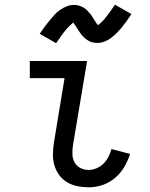

<svg xmlns="http://www.w3.org/2000/svg" viewBox="-20 -790 640 818"><path d="M358 8Q333 8 309 3Q285 -2 265 -14Q245 -26 231.5 -45Q218 -64 211.5 -86.5Q205 -109 205.5 -134Q206 -159 210 -184L255 -457H107V-530H351L291 -172Q288 -153 288.5 -133.5Q289 -114 297.5 -98.5Q306 -83 322 -74.5Q338 -66 358 -66Q374 -66 391 -73Q408 -80 421 -93Q434 -106 442 -122Q450 -138 455 -155L534 -134Q525 -105 509 -78Q493 -51 469 -31Q445 -11 416 -1.5Q387 8 358 8ZM219 -606 149 -646Q161 -664 172 -678.5Q183 -693 193 -705Q203 -717 212.5 -727.5Q222 -738 235.5 -747.5Q249 -757 264 -763Q279 -769 294 -769Q300 -769 305 -768.5Q310 -768 315 -766.5Q320 -765 325 -763Q330 -761 334.5 -758.5Q339 -756 343 -753Q347 -750 350 -747Q353 -744 357 -739.5Q361 -735 364.5 -731Q368 -727 370.5 -723Q373 -719 375.5 -715Q378 -711 380.5 -707Q383 -703 386 -698.5Q389 -694 392 -689.5Q395 -685 397 -683Q401 -685 407 -690.5Q413 -696 416.5 -699.5Q420 -703 423.5 -707Q427 -711 431 -716.5Q435 -722 439.5 -727.5Q444 -733 449 -740Q454 -747 459 -754.5Q464 -762 470 -770L540 -730Q528 -712 517.5 -697.5Q507 -683 497 -671Q487 -659 477 -649Q467 -639 454 -629Q441 -619 425.5 -613Q410 -607 395 -607Q389 -607 382.5 -608Q376 -609 370.5 -610.5Q365 -612 359.5 -615Q354 -618 349 -621.5Q344 -625 340 -628.5Q336 -632 331.5 -637Q327 -642 323.5 -647Q320 -652 317 -656.5Q314 -661 311 -665.5Q308 -670 304.5 -676Q301 -682 297.5 -686.5Q294 -691 292 -694Q289 -691 282.5 -685.5Q276 -680 273 -676.5Q270 -673 266 -669Q262 -665 258 -660Q254 -655 249.5 -649Q245 -643 240 -636Q235 -629 230 -621.5Q225 -614 219 -606Z"/></svg>

Font: Iosevka Curly Slab Extended
Style: Italic
Weight: 400
Width: 7
Italic angle: -9°
Monospace: yes
Designer: Belleve Invis
Foundry: Belleve Invis
Version: Version 11.1.0; ttfautohint (v1.8.3)